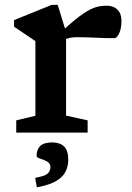

<svg xmlns="http://www.w3.org/2000/svg" viewBox="-20 -547 545 792"><path d="M419.5 -523.5Q448 -523.5 464.5 -507.2Q481 -491 481 -462Q481 -428 471.2 -408.8Q461.5 -389.5 452 -389.5Q412 -389.5 374.2 -391.5Q336.5 -393.5 298.5 -393.5Q285.5 -393.5 274.8 -392Q264 -390.5 252.5 -386.5V-70L341.5 -50.5V0H47V-50.5L126 -69.5V-377.5Q116 -384 91 -401Q66 -418 38 -437V-464L193.5 -527H218L248 -429.5Q292.5 -469.5 322 -489.8Q351.5 -510 373.8 -516.8Q396 -523.5 419.5 -523.5ZM125 186.5Q163 180 175.5 169.8Q188 159.5 188 142Q188 126.5 173.8 119Q159.5 111.5 145.2 107Q131 102.5 131 96.5Q131 69.5 146.2 55Q161.5 40.5 196.5 40.5Q226.5 40.5 244 56.8Q261.5 73 261.5 113Q261.5 136.5 251.5 158.8Q241.5 181 213.5 198.5Q185.5 216 132 225.5Z"/></svg>

Font: Newsreader 6pt Medium
Style: Regular
Weight: 500
Designer: Hugues Gentile
Foundry: Production Type
Version: Version 1.003; ttfautohint (v1.8.3)